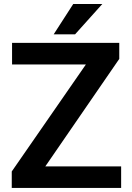

<svg xmlns="http://www.w3.org/2000/svg" viewBox="-20 -921 645 941"><path d="M202.1 -105.5 564.5 -632.3V-710.9H39.1V-605H400.9L37.6 -80.6V0H573.7V-105.5ZM348.1 -752.9 481.4 -901.4H338.9L243.2 -752.9Z"/></svg>

Font: Vazirmatn SemiBold
Style: Regular
Weight: 600
Designer: Saber Rastikerdar
Foundry: Saber Rastikerdar
Version: Version 33.003